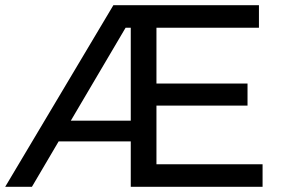

<svg xmlns="http://www.w3.org/2000/svg" viewBox="-21 -720 1088 740"><path d="M582 -313V-87H991V0H483V-175H205L102 0H-1L416 -700H977V-613H582V-398H933V-313ZM463 -613 252 -255H483V-613Z"/></svg>

Font: false
Style: Regular
Weight: 500
Designer: Julieta Ulanovsky
Foundry: Julieta Ulanovsky
Version: Version 7.222;hotconv 1.0.109;makeotfexe 2.5.65596